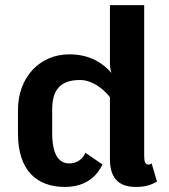

<svg xmlns="http://www.w3.org/2000/svg" viewBox="-20 -720 657 748"><path d="M541.7 -116.7V-700H408.3V-475C408.3 -459.2 410.8 -445.8 414.2 -435.8C383.3 -471.7 332.5 -508.3 250 -508.3C134.2 -508.3 50 -418.3 50 -291.7V-200C50 -55.8 123.3 8.3 233.3 8.3C322.5 8.3 362.5 -43.3 379.2 -79.2L312.5 -125C304.2 -102.5 281.7 -83.3 250 -83.3C194.2 -83.3 183.3 -147.5 183.3 -200V-291.7C183.3 -360.8 206.7 -408.3 291.7 -408.3C337.5 -408.3 379.2 -377.5 408.3 -341.7V-100C408.3 -35 435 8.3 508.3 8.3C555.8 8.3 573.3 -3.3 591.7 -12.5L570.8 -83.3C570.8 -83.3 561.7 -76.7 554.2 -79.2C545 -82.5 541.7 -90 541.7 -116.7Z"/></svg>

Font: BoonHome
Style: Bold
Weight: 700
Designer: Sungsit Sawaiwan
Foundry: Sungsit Sawaiwan
Version: Version 0.2